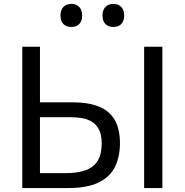

<svg xmlns="http://www.w3.org/2000/svg" viewBox="-20 -949 932 969"><path d="M323.2 0Q254 0 198.2 0Q142.4 0 92.4 0Q92.4 -59.5 92.4 -114.6Q92.4 -169.7 92.4 -235.6V-474.7Q92.4 -541.7 92.4 -597.5Q92.4 -653.4 92.4 -713H181.7Q181.7 -653.4 181.7 -597.5Q181.7 -541.7 181.7 -474.7V-249.5Q181.7 -202.5 181.7 -160.7Q181.7 -119 181.7 -75.2H308.7Q372.6 -75.2 413.2 -90.3Q453.9 -105.5 473.6 -138.6Q493.2 -171.7 493.2 -225.6Q493.2 -270.4 478.9 -296.7Q464.6 -323.1 441.5 -336.1Q418.4 -349.1 391.3 -353.2Q364.2 -357.4 338.8 -357.4H170.2V-432.6Q201.2 -432.6 245.1 -432.6Q288.9 -432.6 344.7 -432.6Q426.1 -432.6 479.4 -411Q532.6 -389.4 559 -343.7Q585.4 -298 585.4 -225.6Q585.4 -160 561.3 -109Q537.1 -58 479.9 -29Q422.7 0 323.2 0ZM707.5 0Q707.5 -59.5 707.5 -114.6Q707.5 -169.7 707.5 -235.5V-474.7Q707.5 -541.9 707.5 -597.6Q707.5 -653.3 707.5 -713H799.4Q799.4 -653.3 799.4 -597.6Q799.4 -541.9 799.4 -474.7V-235.5Q799.4 -169.7 799.4 -114.6Q799.4 -59.5 799.4 0ZM551.5 -812.9Q527.1 -812.9 512.2 -827.6Q497.4 -842.3 497.4 -871.2Q497.4 -899.3 512.5 -914.3Q527.6 -929.3 552.5 -929.3Q577.7 -929.3 592.2 -913.6Q606.7 -897.9 606.7 -871.2Q606.7 -842.3 592 -827.6Q577.3 -812.9 551.5 -812.9ZM339.5 -812.9Q315 -812.9 300.2 -827.6Q285.3 -842.3 285.3 -871.2Q285.3 -899.3 300.4 -914.3Q315.5 -929.3 340.5 -929.3Q365.6 -929.3 380.1 -913.6Q394.6 -897.9 394.6 -871.2Q394.6 -842.3 379.9 -827.6Q365.3 -812.9 339.5 -812.9Z"/></svg>

Font: Commissioner Thin
Style: Regular
Weight: 100
Designer: Kostas Bartsokas
Foundry: Kostas Bartsokas
Version: Version 1.001;gftools[0.9.23]